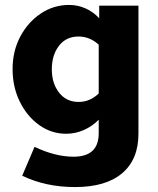

<svg xmlns="http://www.w3.org/2000/svg" viewBox="-20 -539 640 778"><path d="M284 219Q165 219 70 173L120 56Q204 96 278 96Q380 96 380 1V-54Q355 -28 320.5 -12.5Q286 3 248 3Q188 3 138.5 -32.5Q89 -68 60 -127.5Q31 -187 31 -259Q31 -332 62 -390.5Q93 -449 145 -484Q197 -519 260 -519Q295 -519 326.5 -505Q358 -491 382 -465V-516H541V3Q541 107 475 163Q409 219 284 219ZM298 -126Q323 -126 343 -135Q363 -144 380 -160V-358Q344 -391 298 -391Q248 -391 219 -353.5Q190 -316 190 -258Q190 -201 219.5 -163.5Q249 -126 298 -126Z"/></svg>

Font: Red Hat Mono
Style: Bold
Weight: 700
Monospace: yes
Designer: Pentagram, MCKL
Foundry: Pentagram, MCKL
Version: Version 1.023; ttfautohint (v1.8.3)